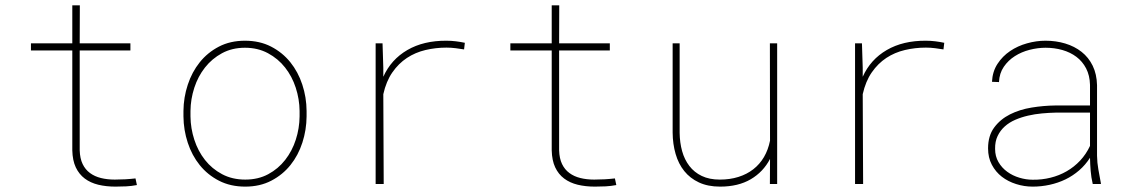

<svg xmlns="http://www.w3.org/2000/svg" viewBox="-20 -691 4241 721"><path d="M279.8 -670.9 279.3 -528.3H469.7V-501.5H279.3V-126.5Q280.3 -95.7 290.3 -75Q300.3 -54.2 317.9 -41.3Q335.4 -28.3 359.1 -22.5Q382.8 -16.6 411.1 -16.6Q450.7 -16.6 488.8 -21L494.1 3.9Q474.1 7.8 454.1 8.8Q434.1 9.8 413.6 9.8Q378.4 9.8 349.1 2.7Q319.8 -4.4 298.3 -20.5Q276.9 -36.6 264.6 -62.5Q252.4 -88.4 251.5 -126.5V-501.5H96.2V-528.3H251.5V-670.9Z M668.9 -274.4Q669.4 -325.2 685.1 -372.8Q700.7 -420.4 730 -457Q759.3 -493.7 802 -515.9Q844.7 -538.1 899.9 -538.1Q955.1 -538.1 997.8 -516.1Q1040.5 -494.1 1070.1 -457.5Q1099.6 -420.9 1115.2 -373.3Q1130.9 -325.7 1131.3 -274.4V-253.9Q1130.9 -203.1 1115.5 -155.5Q1100.1 -107.9 1070.8 -71.3Q1041.5 -34.7 998.8 -12.5Q956.1 9.8 900.9 9.8Q845.7 9.8 802.7 -12.2Q759.8 -34.2 730.2 -70.8Q700.7 -107.4 685.1 -155Q669.4 -202.6 668.9 -253.9ZM695.3 -253.9Q695.8 -209 709.7 -166.3Q723.6 -123.5 749.8 -90.3Q775.9 -57.1 814 -36.9Q852.1 -16.6 900.9 -16.6Q949.7 -16.6 987.3 -36.9Q1024.9 -57.1 1051 -90.6Q1077.1 -124 1090.8 -166.5Q1104.5 -209 1105 -253.9V-274.4Q1104.5 -318.8 1090.6 -361.6Q1076.7 -404.3 1050.5 -437.5Q1024.4 -470.7 986.3 -491.2Q948.2 -511.7 899.9 -511.7Q851.6 -511.7 813.7 -491.2Q775.9 -470.7 749.8 -437.5Q723.6 -404.3 709.7 -361.6Q695.8 -318.8 695.3 -274.4Z M1656.7 -538.1Q1674.3 -538.1 1691.9 -535.9Q1709.5 -533.7 1725.6 -530.3L1722.7 -505.4Q1708.5 -507.8 1691.2 -510Q1673.8 -512.2 1656.7 -512.2Q1616.2 -512.2 1577.9 -503.2Q1539.6 -494.1 1508.1 -473.4Q1476.6 -452.6 1453.4 -419.2Q1430.2 -385.7 1419.4 -337.4L1420.9 0H1390.6V-528.3H1416.5L1419.4 -436.5V-402.8Q1448.7 -467.8 1509.8 -503.2Q1570.8 -538.6 1656.7 -538.1Z M2080.1 -670.9 2079.6 -528.3H2270V-501.5H2079.6V-126.5Q2080.6 -95.7 2090.6 -75Q2100.6 -54.2 2118.2 -41.3Q2135.7 -28.3 2159.4 -22.5Q2183.1 -16.6 2211.4 -16.6Q2251 -16.6 2289.1 -21L2294.4 3.9Q2274.4 7.8 2254.4 8.8Q2234.4 9.8 2213.9 9.8Q2178.7 9.8 2149.4 2.7Q2120.1 -4.4 2098.6 -20.5Q2077.1 -36.6 2064.9 -62.5Q2052.7 -88.4 2051.8 -126.5V-501.5H1896.5V-528.3H2051.8V-670.9Z M2871.1 0 2871.6 -94.2Q2846.2 -45.4 2799.1 -17.8Q2752 9.8 2684.1 9.8Q2638.2 9.8 2604.7 -5.9Q2571.3 -21.5 2549.6 -48.6Q2527.8 -75.7 2517.1 -112.8Q2506.3 -149.9 2505.9 -192.9V-528.3H2532.2V-191.9Q2532.7 -155.3 2541.5 -123.5Q2550.3 -91.8 2568.6 -67.9Q2586.9 -43.9 2615.2 -30.3Q2643.6 -16.6 2683.1 -16.6Q2721.2 -16.6 2752.9 -26.6Q2784.7 -36.6 2808.8 -55.4Q2833 -74.2 2848.9 -101.3Q2864.7 -128.4 2871.6 -162.6L2871.1 -528.3H2898.4V0Z M3457 -538.1Q3474.6 -538.1 3492.2 -535.9Q3509.8 -533.7 3525.9 -530.3L3522.9 -505.4Q3508.8 -507.8 3491.5 -510Q3474.1 -512.2 3457 -512.2Q3416.5 -512.2 3378.2 -503.2Q3339.8 -494.1 3308.3 -473.4Q3276.9 -452.6 3253.7 -419.2Q3230.5 -385.7 3219.7 -337.4L3221.2 0H3190.9V-528.3H3216.8L3219.7 -436.5V-402.8Q3249 -467.8 3310.1 -503.2Q3371.1 -538.6 3457 -538.1Z M4083.5 0Q4077.6 -24.9 4075.7 -49.3Q4073.7 -73.7 4073.2 -98.6Q4056.2 -71.8 4032.5 -51.3Q4008.8 -30.8 3981 -17.3Q3953.1 -3.9 3921.9 2.9Q3890.6 9.8 3857.9 9.8Q3826.2 9.8 3795.9 0.2Q3765.6 -9.3 3742.2 -27.3Q3718.8 -45.4 3704.6 -72.3Q3690.4 -99.1 3690.4 -133.8Q3690.4 -181.2 3713.4 -212.2Q3736.3 -243.2 3772.7 -261.5Q3809.1 -279.8 3854 -287.1Q3898.9 -294.4 3942.9 -294.9H4073.2V-372.1Q4072.3 -407.7 4058.6 -434.1Q4044.9 -460.4 4022.2 -477.5Q3999.5 -494.6 3969.5 -503.2Q3939.5 -511.7 3906.2 -511.7Q3877 -511.7 3846.4 -503.9Q3815.9 -496.1 3791 -480.2Q3766.1 -464.4 3749.5 -440.2Q3732.9 -416 3731.4 -382.8L3705.1 -383.8Q3707 -422.4 3725.8 -451.2Q3744.6 -480 3773.2 -499.3Q3801.8 -518.6 3836.7 -528.3Q3871.6 -538.1 3906.2 -538.1Q3945.3 -538.1 3980.2 -527.6Q4015.1 -517.1 4041.5 -496.3Q4067.9 -475.6 4083.3 -444.1Q4098.6 -412.6 4099.6 -371.1V-106.4Q4100.1 -79.6 4104.5 -55.2Q4108.9 -30.8 4113.8 -4.4L4114.3 0ZM3857.9 -16.1Q3892.6 -15.6 3925 -23.7Q3957.5 -31.7 3985.6 -47.9Q4013.7 -64 4036.1 -87.9Q4058.6 -111.8 4073.2 -143.1V-268.1H3944.3Q3919.4 -267.6 3892.8 -265.1Q3866.2 -262.7 3840.8 -256.8Q3815.4 -251 3792.7 -241.2Q3770 -231.4 3753.2 -216.3Q3736.3 -201.2 3726.3 -180.4Q3716.3 -159.7 3716.8 -131.8Q3716.8 -104 3729.5 -82.3Q3742.2 -60.5 3762.5 -45.9Q3782.7 -31.2 3807.9 -23.7Q3833 -16.1 3857.9 -16.1Z"/></svg>

Font: Roboto Mono Thin
Style: Regular
Weight: 250
Designer: Google
Version: Version 2.000985; 2015; ttfautohint (v1.3)